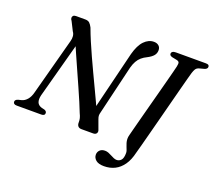

<svg xmlns="http://www.w3.org/2000/svg" viewBox="-145 -911 1434 1287"><g transform="rotate(20 572.5 -268.0)"><path d="M155.9 -121 276.8 -568.5 237.6 -562.3Q257.8 -514.4 280.9 -462.2Q304 -410.1 327.4 -357.6Q350.9 -305.2 372.4 -256.6Q394 -207.9 411.4 -166.9Q428.9 -125.9 439.8 -97Q448.6 -79.1 451.9 -65.6Q455.3 -52.1 454.9 -35.6Q454.7 -18.6 463 -9.3Q471.4 0 486.9 0H571.3Q588.2 0 595.1 -11.2Q602 -22.4 594.3 -39L571.9 -100.5Q566 -115.9 566 -126.4Q565.9 -136.8 569.9 -150.5L652.8 -498.9Q660.4 -526.8 671.5 -546.3Q682.5 -565.9 698.8 -579.9Q715.1 -594 737.1 -604.3Q765.4 -618.8 778.9 -635Q792.4 -651.2 792.6 -672.7Q792.8 -693.2 779.5 -704.9Q766.2 -716.6 744.8 -716.6Q707 -716.6 676.1 -685Q645.2 -653.3 627.4 -587.2L510.3 -109.4L551.9 -125.2Q537.4 -159.5 518.1 -200.8Q498.7 -242.1 476.8 -288.5Q454.9 -334.8 431.9 -383.4Q408.9 -431.9 386.9 -480.4Q364.8 -528.9 345.4 -574.6Q326 -620.4 311.3 -660.9Q301.1 -680.8 290.6 -690.4Q280 -700 259.6 -700H194.1Q181.1 -700 174.7 -693.5Q168.4 -687 168.9 -677.7Q169.4 -668.4 177.1 -659.3L209 -596Q218.8 -583.2 220.5 -565.7Q222.2 -548.2 216.8 -529.5L108.2 -124.2Q99.9 -90.8 82.8 -71Q65.7 -51.1 43.6 -45.5L21.8 -40.2Q0.4 -34.1 0.4 -18.7Q0.4 -10.1 6.5 -5.1Q12.7 0 25.8 0H201.4Q212.4 0 219.1 -4.6Q225.8 -9.1 225.8 -18.7Q225.8 -25.7 221.1 -30.9Q216.4 -36 208.4 -38.6L189.5 -42.9Q163 -50.7 155.7 -70.6Q148.4 -90.5 155.9 -121ZM1052.4 -605.7Q1049.3 -595.7 1040.3 -562.1Q1031.3 -528.6 1018.4 -479.2Q1005.4 -429.9 990.4 -371.7Q975.3 -313.5 959.6 -253.4Q943.9 -193.3 929.6 -138.8Q915.3 -84.2 904.1 -42Q892.8 0.2 886.6 22.2Q874.1 76.7 849.4 112.1Q824.7 147.4 790.4 164.6Q756 181.8 713.3 181.8Q674.6 181.8 655.5 165.9Q636.4 149.9 636.4 127Q636.4 108.1 649.6 94.8Q662.8 81.6 686.4 81.6Q698.8 81.6 711 86.3Q723.1 91.1 734.7 97.4Q746.3 103.8 757.5 108.5Q768.7 113.3 779.2 113.3Q797.8 113.3 810.7 98.8Q823.5 84.4 823.5 48.1Q823.5 38.6 819.9 28.7Q816.3 18.7 811.7 7.4Q807.1 -3.8 803.3 -16.4Q799.5 -28.9 799 -43.3Q798.4 -57.7 803.3 -74.5Q805.5 -83 813.4 -113.5Q821.2 -143.9 833.1 -188.8Q845 -233.7 858.9 -286.2Q872.8 -338.6 886.9 -391.3Q900.9 -444 913.1 -490.3Q925.3 -536.7 933.7 -569.2Q942.1 -601.7 944.6 -613Q949.4 -634.9 946 -643.3Q942.5 -651.7 926.5 -654.9L894.9 -661.2Q884.9 -664 880.2 -668.3Q875.4 -672.6 875.4 -679.8Q875.4 -689 883.3 -694.5Q891.1 -700 907.2 -700H1120.2Q1134.4 -700 1139.6 -695.5Q1144.7 -691.1 1144.7 -683.1Q1144.7 -674.8 1138.6 -669.4Q1132.5 -664 1122.8 -661.3L1093.1 -653.4Q1082.4 -650.7 1075.5 -646.2Q1068.5 -641.8 1063.4 -632.6Q1058.2 -623.4 1052.4 -605.7Z"/></g></svg>

Font: Fraunces
Style: Italic
Weight: 900
Italic angle: -16°
Version: Version 1.000;[0bf87f6ff]